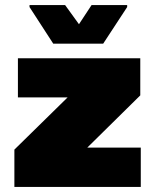

<svg xmlns="http://www.w3.org/2000/svg" viewBox="-20 -741 615 761"><path d="M37 0V-148L248 -355H51V-510H536V-363L326 -156H538V0ZM191 -568 97 -713V-721H238L293 -645L343 -721H484V-713L389 -568Z"/></svg>

Font: Saira SemiExpanded Black
Style: Regular
Weight: 900
Width: 6
Designer: Hector Gatti with collaboration of the Omnibus-Type team
Foundry: Omnibus-Type
Version: Version 1.101